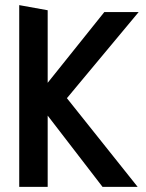

<svg xmlns="http://www.w3.org/2000/svg" viewBox="-20 -729 571 749"><path d="M166 -278 380 0H517L241 -346L521 -682H387L166 -406V-689L55 -709V0H166Z"/></svg>

Font: All Genders v4
Style: Regular
Weight: 400
Designer: Rassam Alawdi
Foundry: Rassam Art
Version: Version 3.100;FEAKit 1.0